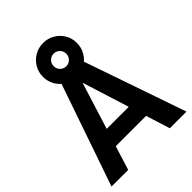

<svg xmlns="http://www.w3.org/2000/svg" viewBox="-270 -1118 1255 1255"><g transform="rotate(-45 357.5 -490.0)"><path d="M11 0 263 -730H452L704 0H550L358 -611H356L165 0ZM158 -167V-289H558V-167ZM358 -667Q315 -667 279 -688Q243 -709 222 -745Q201 -781 201 -823Q201 -867 222 -902.5Q243 -938 279 -959Q315 -980 358 -980Q402 -980 437.5 -959Q473 -938 494 -903Q515 -868 515 -824Q515 -781 494 -745Q473 -709 437 -688Q401 -667 358 -667ZM358 -765Q382 -765 399 -782Q416 -799 416 -823Q416 -848 399 -865Q382 -882 358 -882Q334 -882 317 -865Q300 -848 300 -823Q300 -799 317 -782Q334 -765 358 -765Z"/></g></svg>

Font: M PLUS 1 Thin
Style: Bold
Weight: 700
Version: Version 1.001